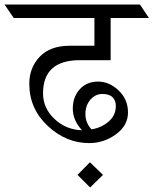

<svg xmlns="http://www.w3.org/2000/svg" viewBox="-74 -695 681 852"><path d="M417 -615V-428H281Q117 -428 117 -281Q117 -215 168 -167Q219 -119 290 -117Q249 -161 249 -213Q249 -265 280 -299Q311 -333 361 -333Q411 -333 452.5 -293.5Q494 -254 494 -196Q494 -138 440.5 -99Q387 -60 322 -60Q219 -60 137.5 -136.5Q56 -213 56 -323Q56 -395 102.5 -443.5Q149 -492 235 -492H345V-615H-13L-54 -675H547L587 -615ZM332 -121Q376 -128 408 -155.5Q440 -183 440 -225Q440 -249 425.5 -263.5Q411 -278 380 -278Q349 -278 327 -252.5Q305 -227 305 -188.5Q305 -150 332 -121ZM270 81 325 25 383 81 326 137Z"/></svg>

Font: Halant
Style: Regular
Weight: 400
Designer: Hitesh Malaviya (Devanagari), Satya Rajpurohit (Latin)
Foundry: Indian Type Foundry
Version: Version 1.101;PS 1.0;hotconv 1.0.78;makeotf.lib2.5.61930; tt